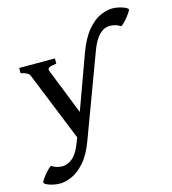

<svg xmlns="http://www.w3.org/2000/svg" viewBox="-156 -748 980 1093"><g transform="rotate(-15 334.0 -202.0)"><path d="M62.5 241.7Q43 241.7 21.7 237.1Q0.5 232.4 -14.2 225.1Q-28.8 217.8 -28.8 210.9Q-28.8 206.1 -17.6 189.9Q-6.3 173.8 9.3 156.2Q24.9 138.7 37.6 130.9Q56.6 143.1 73.5 146.7Q90.3 150.4 101.1 150.4Q131.3 150.4 160.6 126.5Q189.9 102.5 211.9 44.4L224.1 12.7L61.5 -390.1Q57.1 -403.8 44.4 -410.9Q31.7 -418 7.3 -423.3V-454.1H217.8V-423.3Q180.2 -418.5 171.9 -412.1Q163.6 -405.8 169.9 -390.1L275.9 -123L390.6 -439Q421.4 -522.5 459.5 -566.9Q497.6 -611.3 536.1 -627.9Q574.7 -644.5 606.4 -644.5Q626.5 -644.5 647.5 -639.4Q668.5 -634.3 682.9 -627.2Q697.3 -620.1 697.3 -614.3Q697.3 -609.9 686 -593.3Q674.8 -576.7 659.2 -559.1Q643.6 -541.5 630.9 -533.2Q611.8 -545.4 595.2 -548.8Q578.6 -552.2 567.9 -552.2Q498 -552.2 456.1 -440.4L275.4 45.4Q247.1 123 209.2 165.5Q171.4 208 132.8 224.9Q94.2 241.7 62.5 241.7Z"/></g></svg>

Font: David Libre Medium
Style: Regular
Weight: 500
Designer: Ismar David, J. Victor Gaultney, Annie Olsen and Meir Sadan
Foundry: Monotype Imaging Inc. & SIL International
Version: Version 1.100; ttfautohint (v1.8.4.7-5d5b)